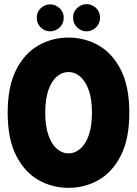

<svg xmlns="http://www.w3.org/2000/svg" viewBox="-20 -893 660 925"><path d="M17 -350Q17 -477 58 -557Q99 -637 165.5 -674.5Q232 -712 310 -712Q388 -712 454.5 -674.5Q521 -637 562 -557Q603 -477 603 -350Q603 -223 562 -143Q521 -63 454.5 -25.5Q388 12 310 12Q232 12 165.5 -25.5Q99 -63 58 -143Q17 -223 17 -350ZM198 -350Q198 -286 213 -242.5Q228 -199 253.5 -176.5Q279 -154 310 -154Q341 -154 367 -176.5Q393 -199 408 -242.5Q423 -286 423 -350Q423 -416 407.5 -459Q392 -502 366.5 -524Q341 -546 310 -546Q279 -546 253.5 -524Q228 -502 213 -458.5Q198 -415 198 -350ZM221 -742Q196 -742 176.5 -760.5Q157 -779 157 -808Q157 -835 176.5 -853.5Q196 -872 222 -872Q247 -872 267 -853.5Q287 -835 287 -808Q287 -779 267 -760.5Q247 -742 221 -742ZM397 -742Q372 -742 352 -760.5Q332 -779 332 -808Q332 -836 352 -854.5Q372 -873 397 -873Q423 -873 442.5 -854.5Q462 -836 462 -808Q462 -779 442 -760.5Q422 -742 397 -742Z"/></svg>

Font: Phudu ExtraBold
Style: Regular
Weight: 800
Version: Version 1.005;gftools[0.9.23]